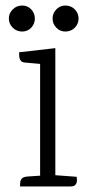

<svg xmlns="http://www.w3.org/2000/svg" viewBox="-20 -674 323 694"><path d="M180 -500V0H125V-443L69 -448Q59 -449 54.5 -455.5Q50 -462 49.5 -470.5Q49 -479 49 -485ZM176 -41 257 -35Q258 -30 258 -21.5Q258 -13 253 -6.5Q248 0 234 0H52Q53 -5 53 -13Q53 -21 58.5 -28Q64 -35 80 -36L125 -39ZM60 -560Q40 -560 26 -574Q12 -588 12 -607Q12 -626 26 -640Q40 -654 60 -654Q80 -654 93 -640Q106 -626 106 -607Q106 -588 93 -574Q80 -560 60 -560ZM216 -560Q197 -560 183.5 -574Q170 -588 170 -607Q170 -626 183.5 -640Q197 -654 216 -654Q237 -654 250.5 -640Q264 -626 264 -607Q264 -588 250.5 -574Q237 -560 216 -560Z"/></svg>

Font: Karma Variable Light
Style: Regular
Weight: 300
Designer: Joana Correia
Foundry: Indian Type Foundry
Version: Version 3.000